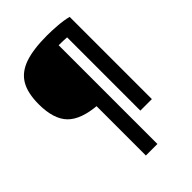

<svg xmlns="http://www.w3.org/2000/svg" viewBox="-262 -811 1131 1131"><g transform="rotate(-45 303.5 -246.0)"><path d="M352 -702Q387 -702 435.5 -698.5Q484 -695 523 -685L517 -601Q492 -606 459.5 -608.5Q427 -611 395.5 -612Q364 -613 340 -613L273 -200Q143 -210 86.5 -268Q30 -326 30 -450Q30 -543 62.5 -598Q95 -653 165.5 -677.5Q236 -702 352 -702ZM359 -685V210H263V-685ZM523 -685V0H427V-685Z"/></g></svg>

Font: Exo 2
Style: Bold
Weight: 700
Designer: Natanael Gama
Foundry: Natanael Gama
Version: Version 2.010